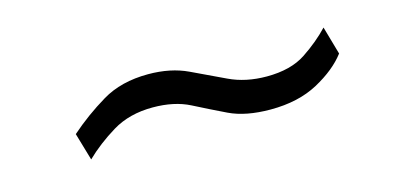

<svg xmlns="http://www.w3.org/2000/svg" viewBox="-28 -503 572 277"><g transform="rotate(-15 257.5 -365.0)"><path d="M85 -316 73 -357Q98 -379 126.8 -396.2Q155.5 -413.5 196 -413.5Q229.5 -413.5 254.8 -401.5Q280 -389.5 304.8 -377.8Q329.5 -366 361 -366Q397 -366 419.5 -381Q442 -396 458 -413L470 -371Q454.5 -350.5 425 -334.5Q395.5 -318.5 354 -318.5Q317 -318.5 292.5 -330.2Q268 -342 245 -353.8Q222 -365.5 190 -365.5Q155 -365.5 129.5 -350Q104 -334.5 85 -316Z"/></g></svg>

Font: Public Sans ExtraLight
Style: Italic
Weight: 200
Italic angle: -8°
Designer: The Public Sans project authors (U.S. Web Design System). Libre Franklin designed by Pablo Impallari and Rodrigo Fuenzal
Version: Version 1.007; ttfautohint (v1.8.1) -l 8 -r 50 -G 200 -x 14 